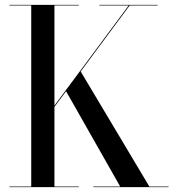

<svg xmlns="http://www.w3.org/2000/svg" viewBox="-20 -770 718 790"><path d="M116 -217 509.5 -747.5H389V-750H628.5V-747.5H513.5L120 -217ZM19 0V-2.5H108.5V-747.5H19V-750H304V-747.5H204V-2.5H304V0ZM364 0V-2.5H474.5L250.5 -397L311 -477.5L594.5 -2.5H673.5V0Z"/></svg>

Font: Bodoni Moda 72pt
Style: Regular
Weight: 400
Designer: Owen Earl
Foundry: indestructible type
Version: Version 2.005